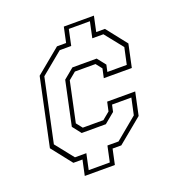

<svg xmlns="http://www.w3.org/2000/svg" viewBox="-128 -805 844 911"><g transform="rotate(-20 294.5 -350.0)"><path d="M145.5 0 162 -77H116L35 -180L107 -520L232 -623H278L294.5 -700H446.5L430 -623H474L555 -520L530.5 -405H389L399 -451L375 -481.5H271L234 -451L191 -249L215 -218.5H319L356 -249L366 -295H507.5L483 -180L358 -77H314L297.5 0ZM172.5 -19.5H279L296 -99H352L462.5 -190.5L480.5 -274H383L375.5 -239.5L323.5 -196.5H201.5L167.5 -240L214.5 -461L266.5 -504H389L422.5 -461.5L415 -427H513L531 -510.5L458.5 -601.5H402.5L419.5 -681.5H313L296 -601.5H238L127 -510L59 -191L132 -99H189.5Z"/></g></svg>

Font: Tourney Condensed ExtraLight
Style: Italic
Weight: 200
Width: 3
Italic angle: -12°
Designer: Tyler Finck
Foundry: Etcetera Type Co
Version: Version 1.010; ttfautohint (v1.8.3)